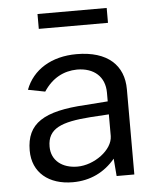

<svg xmlns="http://www.w3.org/2000/svg" viewBox="-52 -755 670 810"><g transform="rotate(-5 283.0 -350.0)"><path d="M430 -710H137V-647H430ZM224 10C298 10 359 -20 404 -74L410 0H485V-361C485 -462 418 -527 286 -527C180 -527 100 -478 69 -395L141 -381C177 -436 226 -461 282 -462C355 -462 400 -421 400 -354V-317L305 -310C128 -300 54 -254 54 -139C54 -45 123 10 224 10ZM249 -54C185 -54 139 -89 139 -148C139 -225 198 -248 321 -257L400 -262V-170C399 -111 320 -54 249 -54Z"/></g></svg>

Font: United Sans
Style: Regular
Weight: 400
Designer: Pablo Impallari, Rodrigo Fuenzalida (Modified by Dan O. Williams)
Version: Version 1.000;PS 001.000;hotconv 1.0.88;makeotf.lib2.5.64775